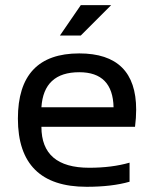

<svg xmlns="http://www.w3.org/2000/svg" viewBox="-20 -718 592 738"><path d="M284.7 -512.7Q503.4 -512.7 503.4 -296.4Q503.4 -265.6 499 -230.5H139.2Q139.2 -73.2 322.8 -73.2Q410.2 -73.2 478 -92.8V-19.5Q410.2 0 313 0Q48.8 0 48.8 -262.2Q48.8 -512.7 284.7 -512.7ZM139.2 -305.7H416.5Q413.6 -440.4 284.7 -440.4Q147.9 -440.4 139.2 -305.7ZM290.5 -698.2H407.2L290.5 -581.5H210.4Z"/></svg>

Font: Voltera
Style: Regular
Weight: 400
Designer: Bernd Montag
Version: Version 1.301